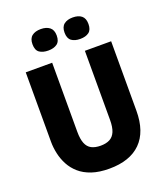

<svg xmlns="http://www.w3.org/2000/svg" viewBox="-157 -967 935 1086"><g transform="rotate(-20 311.0 -423.5)"><path d="M313 14Q252 14 208 -1Q164 -16 134.5 -42Q105 -68 87.5 -101Q70 -134 62 -170.5Q54 -207 54 -242V-660H213V-244Q213 -201 223.5 -174.5Q234 -148 256 -136.5Q278 -125 311 -125Q344 -125 366 -136.5Q388 -148 399 -174Q410 -200 410 -244V-660H568V-242Q568 -116 502.5 -51Q437 14 313 14ZM409 -732Q376 -732 356.5 -746.5Q337 -761 337 -796Q337 -830 356.5 -845.5Q376 -861 409 -861Q443 -861 462 -845.5Q481 -830 481 -796Q481 -761 461.5 -746.5Q442 -732 409 -732ZM217 -732Q184 -732 164 -746Q144 -760 144 -796Q144 -830 163.5 -845.5Q183 -861 217 -861Q250 -861 270 -845.5Q290 -830 290 -796Q290 -761 270 -746.5Q250 -732 217 -732Z"/></g></svg>

Font: Bricolage Grotesque 24pt SemiCondensed ExtraBold
Style: Regular
Weight: 800
Width: 4
Designer: Mathieu Triay
Foundry: Atelier Triay
Version: Version 1.001;gftools[0.9.33.dev8+g029e19f]